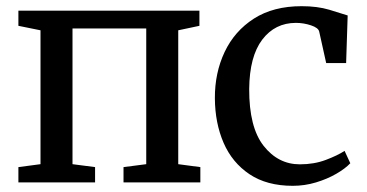

<svg xmlns="http://www.w3.org/2000/svg" viewBox="-20 -590 1188 621"><path d="M39.5 0V-49.5L111 -59V-492L39.5 -506.5V-555.5H625V-506.5L556.5 -492V-59L628 -49.5V0H379.5V-49.5L453 -59V-498H214.5V-59L287.5 -49.5V0Z M675 -272Q674.5 -354 706.5 -421.8Q738.5 -489.5 801.2 -529.8Q864 -570 955.5 -570Q1006.5 -570 1045 -558.5Q1083.5 -547 1104.5 -540L1099.5 -386H1035L1012.5 -487.5Q1010 -500 986 -508Q962 -516 937 -516Q869.5 -516 828.2 -461.8Q787 -407.5 786 -302.5Q785.5 -178.5 832.5 -118.5Q879.5 -58.5 950 -58.5Q996 -58.5 1033.8 -72.8Q1071.5 -87 1094.5 -102L1113 -62Q1096.5 -44.5 1067.5 -27.8Q1038.5 -11 1002 0Q965.5 11 927 11Q843 11 787 -26.5Q731 -64 703.2 -128Q675.5 -192 675 -272Z"/></svg>

Font: Merriweather
Style: Regular
Weight: 400
Designer: Eben Sorkin
Foundry: Eben Sorkin
Version: Version 2.100; ttfautohint (v1.7.19-72a1) -l 8 -r 50 -G 200 